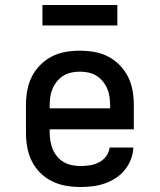

<svg xmlns="http://www.w3.org/2000/svg" viewBox="-20 -741 640 769"><path d="M302 8Q273 8 244 3Q215 -2 188.5 -15Q162 -28 141 -49Q120 -70 107 -96.5Q94 -123 89 -152Q84 -181 84 -210V-320Q84 -349 89 -378Q94 -407 107 -433Q120 -459 140.5 -480Q161 -501 187 -514.5Q213 -528 242 -533Q271 -538 300 -538Q329 -538 358 -533Q387 -528 413 -514.5Q439 -501 459.5 -480Q480 -459 493 -433Q506 -407 511 -378Q516 -349 516 -320V-223H179V-210Q179 -193 182 -175.5Q185 -158 191.5 -142.5Q198 -127 209.5 -113.5Q221 -100 236 -91.5Q251 -83 268 -79.5Q285 -76 302 -76Q321 -76 340 -79Q359 -82 376 -90.5Q393 -99 405 -115Q417 -131 419 -150H514Q513 -125 504 -102Q495 -79 479.5 -60Q464 -41 443 -27.5Q422 -14 399 -6Q376 2 351.5 5Q327 8 302 8ZM421 -307V-320Q421 -337 418.5 -354Q416 -371 409 -387Q402 -403 391 -416Q380 -429 365.5 -438Q351 -447 334 -450.5Q317 -454 300 -454Q283 -454 266 -450.5Q249 -447 234.5 -438Q220 -429 209 -416Q198 -403 191 -387Q184 -371 181.5 -354Q179 -337 179 -320V-307ZM150 -639V-721H450V-639Z"/></svg>

Font: Iosevka Slab Medium Extended
Style: Regular
Weight: 500
Width: 7
Monospace: yes
Designer: Belleve Invis
Foundry: Belleve Invis
Version: Version 11.1.1; ttfautohint (v1.8.3)